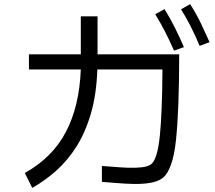

<svg xmlns="http://www.w3.org/2000/svg" viewBox="-20 -873 1040 929"><path d="M946 -651Q925 -701 903 -744.5Q881 -788 856 -828L900 -853Q929 -808 951.5 -761Q974 -714 994 -669ZM822 -628Q800 -678 778 -721Q756 -764 731 -804L776 -829Q804 -784 827 -737.5Q850 -691 870 -645ZM136 36 100 -36Q233 -110 298.5 -234Q364 -358 371 -537H120V-610H371V-794H452V-610H847Q847 -342 831.5 -195.5Q816 -49 766 -11Q743 6 705.5 12Q668 18 625.5 17Q583 16 542.5 12.5Q502 9 473 7V-70Q493 -69 526.5 -66Q560 -63 597.5 -61.5Q635 -60 666 -63.5Q697 -67 712 -79Q742 -103 753.5 -217.5Q765 -332 766 -537H451Q447 -418 420.5 -326Q394 -234 351 -165.5Q308 -97 252.5 -47.5Q197 2 136 36Z"/></svg>

Font: Murecho
Style: Regular
Weight: 400
Designer: Neil Summerour
Foundry: Positype
Version: Version 1.010; ttfautohint (v1.8.3)